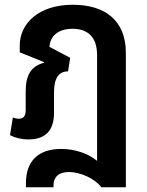

<svg xmlns="http://www.w3.org/2000/svg" viewBox="-20 -580 619 807"><path d="M89 207H205V198C205 167 224 143 270 143C318 143 379 171 406 207H509V-358C509 -496 419 -560 286 -560C141 -560 63 -480 63 -389V-360L165 -319L164 -316C113 -302 88 -268 88 -196V-118C88 -93 79 -81 59 -81C51 -81 42 -83 34 -86L22 -12C43 -1 69 6 100 6C161 6 207 -22 207 -105V-192C207 -253 228 -280 266 -280L275 -337L188 -383C190 -426 222 -459 285 -459C347 -459 388 -426 388 -349V96C353 67 298 46 237 46C143 46 89 95 89 190Z"/></svg>

Font: Noto Sans Thai SemCond SemBd
Style: Regular
Weight: 600
Width: 4
Designer: Monotype Design Team
Foundry: Monotype Imaging Inc.
Version: Version 2.002